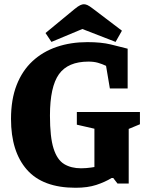

<svg xmlns="http://www.w3.org/2000/svg" viewBox="-20 -867 689 907"><path d="M337 20Q182 20 107 -65.5Q32 -151 32 -305Q32 -397 58.5 -465Q85 -533 133.5 -578Q182 -623 248 -645.5Q314 -668 393 -668Q458 -668 503.5 -657Q549 -646 583 -637V-449H499L481 -556Q462 -565 442.5 -570.5Q423 -576 398 -576Q301 -576 258.5 -516.5Q216 -457 216 -321Q216 -219 233 -165.5Q250 -112 283 -92Q316 -72 363 -72Q375 -72 387.5 -73Q400 -74 410 -75.5Q420 -77 426 -78V-259L343 -278V-338H641V-280L588 -258V0H535L515 -26H507Q476 -7 435 6.5Q394 20 337 20ZM223 -669 195 -711 332 -824Q349 -838 359 -842.5Q369 -847 376 -847Q384 -847 393 -843Q402 -839 419 -826L556 -722L526 -669L369 -730Z"/></svg>

Font: Faustina Light ExtraBold
Style: Regular
Weight: 800
Version: Version 1.200